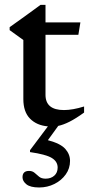

<svg xmlns="http://www.w3.org/2000/svg" viewBox="-20 -522 378 806"><path d="M171 -124Q171 -60 248.5 -60Q285 -60 333 -75V-49.5Q298.5 -24.5 272.2 -11.2Q246 2 224.5 6.5L181 66.5Q234 80.5 254 103Q274 125.5 274 153.5Q274 185 256 210.2Q238 235.5 208.5 250.2Q179 265 144.5 265Q107.5 265 91 251.8Q74.5 238.5 74.5 222Q74.5 195.5 102 195.5Q116 195.5 125.2 203.5Q134.5 211.5 144.2 219.8Q154 228 171.5 228Q193.5 228 207.8 215.5Q222 203 222 181.5Q222 156 197.2 141Q172.5 126 106 116.5V108.5L181 8.5Q134 4.5 106 -24Q78 -52.5 78 -106V-354L20.5 -395.5V-408Q50.5 -429.5 84.2 -453.5Q118 -477.5 150 -501.5H171V-428H317.5L309 -376H171Z"/></svg>

Font: Newsreader Text Medium
Style: Regular
Weight: 500
Designer: Hugues Gentile
Foundry: Production Type
Version: Version 1.001